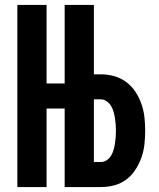

<svg xmlns="http://www.w3.org/2000/svg" viewBox="-20 -755 640 775"><path d="M50 0V-735H168V-418H241V-735H359V-455H387Q415 -455 441.5 -447.5Q468 -440 490 -423.5Q512 -407 527 -384Q542 -361 551 -335Q560 -309 563 -282Q566 -255 566 -227Q566 -200 563 -172.5Q560 -145 551 -119.5Q542 -94 527 -70.5Q512 -47 490 -30.5Q468 -14 441.5 -7Q415 0 387 0H241V-317H168V0ZM359 -101H387Q400 -101 411 -108.5Q422 -116 428.5 -127Q435 -138 438.5 -150.5Q442 -163 444 -176Q446 -189 447 -201.5Q448 -214 448 -227Q448 -240 447 -253Q446 -266 444 -278.5Q442 -291 438.5 -303.5Q435 -316 428.5 -327Q422 -338 411 -346Q400 -354 387 -354H359Z"/></svg>

Font: Iosevka SS04 Extended
Style: Bold
Weight: 700
Width: 7
Monospace: yes
Designer: Belleve Invis
Foundry: Belleve Invis
Version: Version 19.0.0; ttfautohint (v1.8.4)